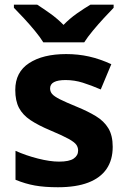

<svg xmlns="http://www.w3.org/2000/svg" viewBox="-20 -786 537 816"><path d="M459 -162.1Q459 -106.4 432.9 -68.1Q406.7 -29.8 355 -10Q303.2 9.8 226.1 9.8Q168.9 9.8 128.2 2.4Q87.4 -4.9 45.9 -22V-145Q90.3 -125 141.4 -112.1Q192.4 -99.1 231 -99.1Q274.4 -99.1 293.2 -112.1Q312 -125 312 -146Q312 -159.7 304.4 -170.7Q296.9 -181.6 272 -195.6Q247.1 -209.5 193.8 -231.9Q142.6 -253.4 109.6 -275.4Q76.7 -297.4 60.8 -327.4Q44.9 -357.4 44.9 -403.8Q44.9 -479.5 103.8 -517.8Q162.6 -556.2 261.2 -556.2Q312 -556.2 358.2 -545.9Q404.3 -535.6 453.1 -513.2L408.2 -405.8Q367.7 -423.3 331.8 -434.6Q295.9 -445.8 258.8 -445.8Q226.1 -445.8 209.5 -437Q192.9 -428.2 192.9 -410.2Q192.9 -397 201.4 -386.7Q210 -376.5 234.6 -364Q259.3 -351.6 307.1 -332Q353.5 -313 387.7 -292.2Q421.9 -271.5 440.4 -241Q459 -210.4 459 -162.1ZM164.1 -606Q150.4 -628.4 127.9 -655.5Q105.5 -682.6 81.5 -708.5Q57.6 -734.4 39.1 -752.9V-766.1H138.2Q164.1 -749.5 193.8 -728.3Q223.6 -707 250 -680.2Q275.9 -707 306.9 -728.8Q337.9 -750.5 364.3 -766.1H462.9V-752.9Q445.3 -734.9 421.4 -709Q397.5 -683.1 374.8 -655.8Q352.1 -628.4 337.9 -606Z"/></svg>

Font: Wonky
Style: Regular
Weight: 400
Designer: Monotype Design Team
Foundry: Monotype Imaging Inc.
Version: Version 3.000